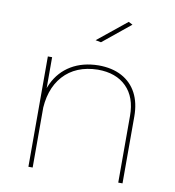

<svg xmlns="http://www.w3.org/2000/svg" viewBox="-82 -812 809 886"><g transform="rotate(10 322.0 -369.5)"><path d="M531 -313Q531 -400 482.5 -448.5Q434 -497 348 -497Q245 -495 187 -430.5Q129 -366 129 -253H111Q111 -335 139 -393.5Q167 -452 220.5 -484Q274 -516 348 -517Q412 -517 457.5 -492.5Q503 -468 527 -422.5Q551 -377 551 -313V0H531ZM110 -517H130V0H110ZM450 -739 469 -729 340 -624 314 -629Z"/></g></svg>

Font: Alexandria Thin
Style: Regular
Weight: 250
Designer: Mohamed Gaber
Foundry: Kief Type Foundry
Version: Version 5.100